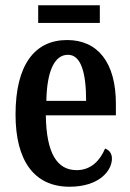

<svg xmlns="http://www.w3.org/2000/svg" viewBox="-20 -699 495 729"><path d="M125 -612H359V-679H125ZM244 10C357 10 405 -51 405 -97C405 -118 393 -130 379 -135C360 -90 326 -53 271 -53C196 -53 156 -118 154 -261H420V-305C420 -463 350 -547 235 -547C111 -547 39 -452 39 -264C39 -90 109 10 244 10ZM307 -316H156C158 -429 187 -491 238 -491C288 -491 307 -422 307 -316Z"/></svg>

Font: Noto Serif Sinhala ExtraCondensed SemiBold
Style: Regular
Weight: 600
Width: 2
Designer: Jelle Bosma - Monotype Design Team
Foundry: Monotype Imaging Inc.
Version: Version 2.007